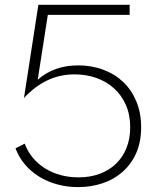

<svg xmlns="http://www.w3.org/2000/svg" viewBox="-20 -770 668 805"><path d="M523.6 -750V-707.7H180.5L138.2 -435.9Q173.2 -466.4 215.5 -481.1Q257.7 -495.9 307.3 -495.9Q365 -495.9 413.6 -477.5Q462.3 -459.1 497.3 -425.5Q532.3 -391.8 552 -343.9Q571.8 -295.9 571.8 -236.8Q571.8 -174.1 550.5 -127Q529.1 -80 492.7 -48.4Q456.4 -16.8 408.4 -1.1Q360.5 14.5 307.3 14.5Q261.8 14.5 220.2 3.2Q178.6 -8.2 144.3 -29.3Q110 -50.5 84.5 -80.5Q59.1 -110.5 45 -148.2L83.6 -167.7Q95.9 -135 117.7 -108.6Q139.5 -82.3 168.9 -64.1Q198.2 -45.9 233.6 -36.1Q269.1 -26.4 309.1 -26.4Q357.7 -26.4 397.7 -41.1Q437.7 -55.9 466.1 -83.2Q494.5 -110.5 510.2 -149.3Q525.9 -188.2 525.9 -236.4Q525.9 -288.2 508 -329.3Q490 -370.5 458.6 -399.1Q427.3 -427.7 384.5 -443Q341.8 -458.2 292.3 -458.2Q231.4 -458.2 178.4 -433Q125.5 -407.7 80.5 -359.1L140.9 -750Z"/></svg>

Font: Spartan Light
Style: Regular
Weight: 300
Designer: Matt Bailey, Mirko Velimirovic
Foundry: Matt Bailey
Version: Version 1.005